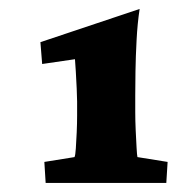

<svg xmlns="http://www.w3.org/2000/svg" viewBox="-20 -603 431 429"><path d="M282.2 -352.5Q282.2 -334 283.2 -311.5Q284.2 -289.1 285.2 -272.5Q286.1 -255.9 287.1 -252L354.5 -241.2L351.6 -194.3H82L79.1 -241.2L146.5 -252Q148.4 -255.9 149.4 -271Q150.4 -286.1 151.4 -307.1Q152.3 -328.1 152.3 -344.7V-376Q152.3 -385.7 151.4 -404.8Q150.4 -423.8 149.4 -442.9Q148.4 -461.9 147.5 -470.7L74.2 -460L70.3 -508.8L292 -583Q287.1 -550.8 285.2 -513.7Q283.2 -476.6 282.7 -443.4Q282.2 -410.2 282.2 -389.6Z"/></svg>

Font: Crimson Pro ExtraBold
Style: Regular
Weight: 800
Designer: Jacques Le Bailly
Foundry: Baron von Fonthausen
Version: Version 1.003